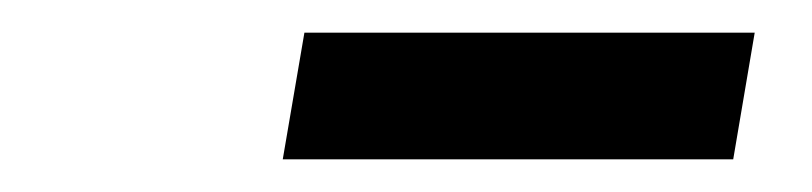

<svg xmlns="http://www.w3.org/2000/svg" viewBox="-20 -745 495 117"><path d="M439.9 -725.1 426.8 -647.9H152.3L165.5 -725.1Z"/></svg>

Font: Inter 17pt Medium
Style: Italic
Weight: 500
Italic angle: -9.3988°
Version: Version 4.001;git-66647c0bb